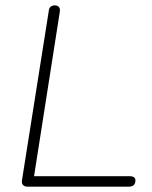

<svg xmlns="http://www.w3.org/2000/svg" viewBox="-20 -696 567 716"><path d="M62 -24 162 -656Q163 -666 169 -671Q175 -676 185 -676Q195 -676 200 -669.5Q205 -663 203 -652L107 -39H464Q474 -39 479.5 -35Q485 -31 485 -24Q485 -11 478.5 -5.5Q472 0 462 0H82Q71 0 65.5 -6.5Q60 -13 62 -24Z"/></svg>

Font: SN Pro Thin
Style: Italic
Weight: 200
Italic angle: -9°
Designer: Tobias Whetton
Foundry: Supernotes
Version: Version 1.003;Glyphs 3.3 (3324)